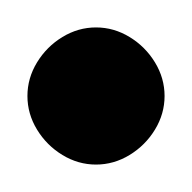

<svg xmlns="http://www.w3.org/2000/svg" viewBox="-20 -470 140 140"><path d="M0 -400Q0 -387 7 -375.5Q14 -364 25.5 -357Q37 -350 50 -350Q63 -350 74.5 -357Q86 -364 93 -375.5Q100 -387 100 -400Q100 -413 93 -424.5Q86 -436 74.5 -443Q63 -450 50 -450Q37 -450 25.5 -443Q14 -436 7 -424.5Q0 -413 0 -400Z"/></svg>

Font: Linefont
Style: Regular
Weight: 400
Monospace: yes
Version: Version 3.002;gftools[0.9.33]